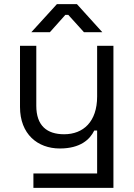

<svg xmlns="http://www.w3.org/2000/svg" viewBox="-20 -711 652 931"><path d="M142 200H530V-489H451V-243C451 -121 384 -60 291 -60C208 -60 156 -101 156 -198V-489H77V-192C77 -61 162 9 270 9C370 9 416 -35 437 -78H451V130H142ZM132 -555H222L297 -639H311L387 -555H476L353 -691H256Z"/></svg>

Font: Meta Space
Style: Regular
Weight: 400
Designer: Meta Pool / Florian Karsten
Foundry: Meta Pool / Florian Karsten
Version: Version 2.000;Glyphs 3.1.1 (3137)